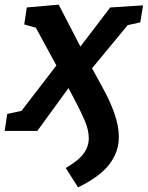

<svg xmlns="http://www.w3.org/2000/svg" viewBox="-48 -562 634 824"><path d="M-28 0 -17 -73 44 -86 194 -281 106 -443 56 -457 67 -530 204 -542 297 -362 425 -530 566 -539 554 -466 500 -454 347 -269 394 -183Q422 -133 442 -78Q462 -23 462 26Q462 90 421 143.5Q380 197 287 242L234 159Q288 128 310.5 97.5Q333 67 333 31Q333 -4 316 -43.5Q299 -83 279 -121L246 -184L112 0Z"/></svg>

Font: Bitter
Style: Bold Italic
Weight: 700
Italic angle: -9°
Designer: Sol Matas, and Bitter project Authors
Foundry: Sol Matas
Version: Version 2.001